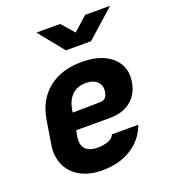

<svg xmlns="http://www.w3.org/2000/svg" viewBox="-143 -889 887 1004"><g transform="rotate(-20 300.0 -387.5)"><path d="M255 10Q183 10 133 -18Q83 -46 60.5 -96Q38 -146 49 -210L70 -340Q88 -445 160 -502.5Q232 -560 346 -560Q417 -560 467.5 -536.5Q518 -513 542 -471Q566 -429 557 -373Q547 -307 501.5 -270.5Q456 -234 385 -234H197L192 -210Q182 -158 203.5 -134Q225 -110 274 -110Q306 -110 331.5 -120Q357 -130 365 -150H512Q484 -74 416.5 -32Q349 10 255 10ZM211 -327 364 -329Q381 -329 392 -338Q403 -347 407 -371Q413 -406 391 -427.5Q369 -449 328 -449Q279 -449 250 -420Q221 -391 213 -340ZM289 -645 176 -785H308L369 -715L447 -785H586L429 -645Z"/></g></svg>

Font: JetBrains Mono ExtraBold
Style: Italic
Weight: 800
Italic angle: -9°
Monospace: yes
Designer: Philipp Nurullin, Konstantin Bulenkov
Foundry: JetBrains
Version: Version 2.305; ttfautohint (v1.8.4.7-5d5b)